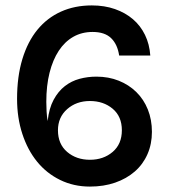

<svg xmlns="http://www.w3.org/2000/svg" viewBox="-20 -676 633 709"><path d="M420 -471Q414 -512 390.5 -535Q367 -558 322 -558Q282 -558 250.5 -540Q219 -522 197 -488.5Q175 -455 163 -407.5Q151 -360 151 -300Q151 -284 152 -265Q153 -246 156 -229Q161 -276 178 -307.5Q195 -339 219.5 -358Q244 -377 274 -385Q304 -393 336 -393Q381 -393 418.5 -378Q456 -363 483.5 -336Q511 -309 526 -271.5Q541 -234 541 -189Q541 -144 524.5 -106.5Q508 -69 477.5 -42.5Q447 -16 405 -1.5Q363 13 312 13Q252 13 202 -11.5Q152 -36 117 -79Q82 -122 62.5 -181.5Q43 -241 43 -311Q43 -393 62.5 -457.5Q82 -522 118 -566Q154 -610 205 -633Q256 -656 319 -656Q366 -656 404.5 -642.5Q443 -629 471 -605Q499 -581 515.5 -547Q532 -513 535 -471ZM312 -303Q262 -303 228 -273Q194 -243 194 -195Q194 -144 228 -115Q262 -86 312 -86Q362 -86 396 -115Q430 -144 430 -195Q430 -246 396 -274.5Q362 -303 312 -303Z"/></svg>

Font: Karla Tamil Upright
Style: Bold
Weight: 700
Designer: Jonathan Pinhorn
Foundry: Jonathan Pinhorn
Version: Version 1.001